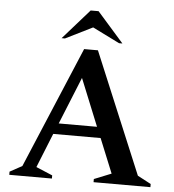

<svg xmlns="http://www.w3.org/2000/svg" viewBox="-58 -915 880 969"><g transform="rotate(5 382.0 -431.0)"><path d="M25 0V-16L87 -50L346 -665H416L672 -52L740 -16V0H452V-16L539 -51L468 -225H228L158 -51L241 -16V0ZM251 -280H445L348 -519ZM228 -710 362 -862H402L536 -710H519L382 -778L245 -710Z"/></g></svg>

Font: Spectral SemiBold
Style: Regular
Weight: 600
Designer: Jean-Baptiste Levee
Foundry: Production Type
Version: Version 2.001